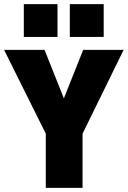

<svg xmlns="http://www.w3.org/2000/svg" viewBox="-27 -915 622 935"><path d="M0 0ZM196 -264 -7 -672H190L284 -436L378 -672H575L375 -264V0H196ZM89 -895H253V-735H89ZM313 -895H478V-735H313Z"/></svg>

Font: Cairo Black
Style: Regular
Weight: 900
Designer: Mohamed Gaber, the designers of Titillium
Foundry: Kief Type Foundry
Version: Version 2.009; ttfautohint (v1.5.33-1714) -l 8 -r 50 -G 200 